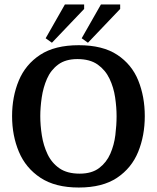

<svg xmlns="http://www.w3.org/2000/svg" viewBox="-20 -829 701 858"><path d="M332 9Q227 9 161 -34.5Q95 -78 64.5 -150.5Q34 -223 34 -310Q34 -397 64 -469Q94 -541 159.5 -584Q225 -627 332 -627Q439 -627 504 -584Q569 -541 598 -469Q627 -397 627 -310Q627 -223 597.5 -150.5Q568 -78 503 -34.5Q438 9 332 9ZM336 -53Q390 -53 423 -78Q456 -103 473 -142Q490 -181 495.5 -225.5Q501 -270 501 -310Q501 -349 494.5 -393.5Q488 -438 469.5 -477Q451 -516 416.5 -540.5Q382 -565 326 -565Q273 -565 240 -540.5Q207 -516 190 -477Q173 -438 166.5 -393.5Q160 -349 160 -310Q160 -269 167 -224Q174 -179 192.5 -140Q211 -101 245.5 -77Q280 -53 336 -53ZM373 -638 345 -658 431 -809H517V-789ZM212 -638 184 -658 270 -809H356V-789Z"/></svg>

Font: Manuale SemiBold
Style: Regular
Weight: 600
Version: Version 1.002